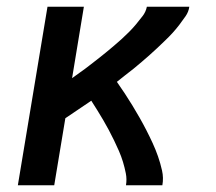

<svg xmlns="http://www.w3.org/2000/svg" viewBox="-20 -550 640 570"><path d="M33 0 121 -530H229L194 -318Q206 -327 219 -336Q232 -345 244 -354.5Q256 -364 268.5 -373.5Q281 -383 293 -393Q305 -403 317 -413Q329 -423 340.5 -433.5Q352 -444 363 -455Q374 -466 384 -478Q394 -490 403.5 -502.5Q413 -515 416 -530H542Q540 -515 531 -502Q522 -489 512.5 -476.5Q503 -464 492.5 -452.5Q482 -441 470.5 -430Q459 -419 447.5 -408Q436 -397 424.5 -387Q413 -377 401 -366.5Q389 -356 376.5 -346Q364 -336 351.5 -326.5Q339 -317 327 -307Q339 -290 350.5 -272.5Q362 -255 373 -237Q384 -219 394.5 -200.5Q405 -182 414.5 -163.5Q424 -145 433 -125.5Q442 -106 449 -86Q456 -66 461 -44Q466 -22 462 0H354Q357 -18 353.5 -35.5Q350 -53 345 -69.5Q340 -86 333 -102Q326 -118 318.5 -133.5Q311 -149 303 -164Q295 -179 286.5 -193.5Q278 -208 269 -222.5Q260 -237 251 -251Q232 -238 212.5 -225Q193 -212 174 -199L141 0Z"/></svg>

Font: Iosevka Curly Slab SmBdExObl
Style: Regular
Weight: 600
Width: 7
Italic angle: -9°
Monospace: yes
Designer: Belleve Invis
Foundry: Belleve Invis
Version: Version 11.1.0; ttfautohint (v1.8.3)